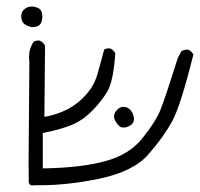

<svg xmlns="http://www.w3.org/2000/svg" viewBox="-20 -475 611 587"><path d="M78.1 -392.1Q94.2 -392.1 101.6 -399.4Q109.4 -407.2 109.4 -424.3Q109.4 -439.5 102.1 -446.8Q98.1 -450.7 91.3 -452.6Q83.5 -455.1 77.1 -455.1Q63 -455.1 52.7 -445.3Q44.9 -437 44.9 -425.3Q44.9 -411.6 52.7 -403.3Q61 -395.5 77.1 -392.1Q77.6 -392.1 78.1 -392.1ZM353.5 -85.4Q355.5 -85 359.4 -85Q363.3 -85 369.6 -87.4Q377.4 -89.8 383.5 -95.9Q389.6 -102.1 389.6 -110.8Q389.6 -119.6 384.8 -129.4Q378.4 -143.6 364.3 -147.5Q360.4 -148.4 356.9 -148.4Q345.2 -148.4 335.4 -136.2Q328.6 -127.9 328.6 -119.1Q328.6 -112.3 333 -104.5Q342.8 -86.9 353.5 -85.4ZM103.5 91.3Q187.5 91.3 283.7 71.3Q388.2 49.3 433.6 -2.9Q480.5 -56.6 506.6 -104.7Q532.7 -152.8 571.3 -308.6Q565.9 -317.9 556.2 -322.8Q554.2 -323.2 552.2 -323.2Q542.5 -323.2 534.7 -318.4L523.4 -297.4Q483.4 -169.9 469.5 -136.5Q455.6 -103 416 -53.2Q376 -2.4 302.2 17.6Q228.5 37.6 119.1 39.6H110.8V-68.4Q138.2 -73.7 157.5 -79.1Q176.8 -84.5 194.8 -91.3Q230.5 -105 261.2 -135.7Q290 -164.6 308.3 -195.6Q326.7 -226.6 332.5 -312Q327.6 -321.8 317.4 -326.7Q314.9 -327.1 312 -327.1Q304.2 -327.1 298.3 -323.2Q288.1 -283.7 277.3 -246.1Q265.1 -203.6 225.8 -168.2Q186.5 -132.8 126 -119.6L115.7 -117.7L117.7 -335Q112.3 -346.2 102.1 -350.6Q99.1 -351.1 96.2 -351.1Q87.9 -351.1 82.5 -346.7Q68.8 -326.7 68.8 -300.3Q68.8 -293.5 69.8 -285.6V-285.2Q67.4 -27.8 67.4 23.4Q67.4 74.7 67.9 80.6Q68.4 86.4 71 89.1Q73.7 91.8 81.1 91.8Q84 91.8 88.4 91.3Q96.2 91.3 103.5 91.3Z"/></svg>

Font: NaikaiFont
Style: Light
Weight: 300
Version: Version 1.89